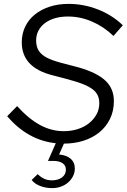

<svg xmlns="http://www.w3.org/2000/svg" viewBox="-20 -729 652 988"><path d="M17 -131Q30 -144 42.5 -157Q55 -170 68 -183Q128 -117 186.5 -85.5Q245 -54 308 -54Q346 -54 379.5 -64.5Q413 -75 437.5 -94.5Q462 -114 476.5 -140Q491 -166 491 -198Q491 -227 478 -247Q465 -267 436.5 -282.5Q408 -298 362 -311.5Q316 -325 249 -342Q92 -382 92 -511Q92 -555 109.5 -591.5Q127 -628 159 -654Q191 -680 235 -694.5Q279 -709 333 -709Q410 -709 483.5 -680.5Q557 -652 612 -599Q600 -585 588 -571.5Q576 -558 564 -544Q514 -592 453.5 -618Q393 -644 330 -644Q292 -644 262 -635Q232 -626 210.5 -609.5Q189 -593 177.5 -570.5Q166 -548 166 -521Q166 -488 180 -467Q194 -446 221.5 -432Q249 -418 290 -407Q331 -396 385 -382Q479 -355 522.5 -314Q566 -273 566 -209Q566 -157 545.5 -116Q525 -75 490 -47Q455 -19 408.5 -4.5Q362 10 309 10Q303 24 296.5 38Q290 52 284 66Q321 69 343 87.5Q365 106 365 138Q365 159 356 177Q347 195 331.5 209Q316 223 294.5 231Q273 239 249 239Q214 239 185.5 227.5Q157 216 143 197Q151 189 158.5 182Q166 175 174 167Q189 182 206.5 190.5Q224 199 247 199Q279 199 299 184Q319 169 319 144Q319 122 301.5 110.5Q284 99 255 99H227Q237 76 247 53.5Q257 31 267 8Q123 -7 17 -131Z"/></svg>

Font: Rosa Sans Light
Style: Italic
Weight: 300
Italic angle: -12°
Designer: Pentagram / MCKL
Foundry: Pentagram / MCKL
Version: Version 1.005;September 16, 2019;FontCreator 11.5.0.2425 64-